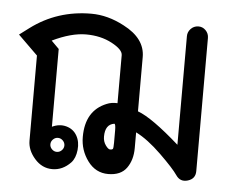

<svg xmlns="http://www.w3.org/2000/svg" viewBox="-46 -498 706 546"><g transform="rotate(5 307.0 -225.0)"><path d="M144 -84Q138 -90 130 -90Q122 -90 116 -84Q110 -78 110 -70Q110 -62 116 -56Q122 -50 130 -50Q138 -50 144 -56Q150 -62 150 -70Q150 -78 144 -84ZM290 -125Q290 -144 286 -144Q260 -140 260 -105Q260 -91 267.5 -80.5Q275 -70 280.5 -70Q286 -70 288 -72Q290 -74 290 -90ZM350 -125V-80Q350 -46 333.5 -23Q317 0 281 0Q245 0 222.5 -30.5Q200 -61 200 -99Q200 -174 259 -198Q273 -204 290 -203V-340Q290 -356 258 -373Q226 -390 184 -390Q142 -390 88 -364L110 -342V-120Q131 -130 151 -124.5Q171 -119 181 -101.5Q191 -84 188.5 -60.5Q186 -37 174 -24Q151 0 121.5 0Q92 0 71 -24Q50 -48 50 -75V-318L-6 -373L22 -394Q97 -450 194 -450Q241 -450 288 -425Q350 -393 350 -340V-185Q391 -170 470 -100V-410Q470 -422 478.5 -431Q487 -440 499.5 -440.5Q512 -441 521 -432Q530 -423 530 -410V-30Q530 -8 508.5 -1.5Q487 5 474.5 -13.5Q462 -32 423 -70Q384 -108 350 -125Z"/></g></svg>

Font: SOV_Station
Style: Bold
Weight: 700
Version: Version 1.00